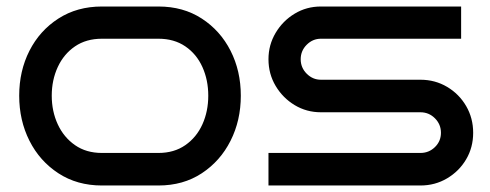

<svg xmlns="http://www.w3.org/2000/svg" viewBox="-20 -570 1506 590"><path d="M720 -276Q720 -200 688.5 -137.5Q657 -75 600 -37.5Q543 0 467 0H293Q217 0 159.5 -37.5Q102 -75 70.5 -137.5Q39 -200 39 -276Q39 -352 70.5 -414Q102 -476 159.5 -513Q217 -550 293 -550H467Q543 -550 600 -513Q657 -476 688.5 -414Q720 -352 720 -276ZM620 -276Q620 -324 602 -364Q584 -404 549.5 -427.5Q515 -451 467 -451H293Q245 -451 210.5 -427.5Q176 -404 157.5 -364Q139 -324 139 -276Q139 -228 157.5 -188Q176 -148 210.5 -124Q245 -100 293 -100H467Q515 -100 549.5 -124Q584 -148 602 -188Q620 -228 620 -276Z M1434 -162Q1434 -117 1412.5 -80.5Q1391 -44 1354 -22Q1317 0 1272 0H805V-100H1272Q1298 -100 1316.5 -118Q1335 -136 1335 -162Q1335 -188 1316.5 -206.5Q1298 -225 1272 -225H966Q922 -225 885.5 -247Q849 -269 827 -306Q805 -343 805 -388Q805 -432 827 -469Q849 -506 885.5 -528Q922 -550 966 -550H1397V-451H966Q941 -451 922.5 -432.5Q904 -414 904 -388Q904 -362 922.5 -343.5Q941 -325 966 -325H1272Q1317 -325 1354 -303Q1391 -281 1412.5 -244Q1434 -207 1434 -162Z"/></svg>

Font: Bruno Ace SC
Style: Regular
Weight: 400
Version: Version 1.100; ttfautohint (v1.8.4.7-5d5b);gftools[0.9.27]